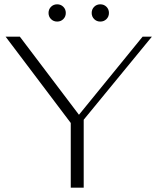

<svg xmlns="http://www.w3.org/2000/svg" viewBox="-20 -870 730 890"><path d="M308 -300 6 -700H72L346 -338L641 -700H684L368 -315V0H308ZM205 -810Q205 -827 216.5 -838.5Q228 -850 245 -850Q262 -850 273.5 -838.5Q285 -827 285 -810Q285 -793 273.5 -781.5Q262 -770 245 -770Q228 -770 216.5 -781.5Q205 -793 205 -810ZM405 -810Q405 -827 416.5 -838.5Q428 -850 445 -850Q462 -850 473.5 -838.5Q485 -827 485 -810Q485 -793 473.5 -781.5Q462 -770 445 -770Q428 -770 416.5 -781.5Q405 -793 405 -810Z"/></svg>

Font: Fahkwang ExtraLight
Style: Regular
Weight: 275
Designer: Suppakit Chalermlarp | Katatrad Co.,Ltd.
Foundry: Cadson Demak Co.,Ltd.
Version: Version 1.000; ttfautohint (v1.6)